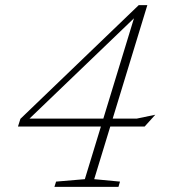

<svg xmlns="http://www.w3.org/2000/svg" viewBox="-20 -728 665 748"><path d="M505.5 -668.5 509.5 -664 70.5 -242.5 73 -266H513L585 -281L543.5 -235H50L59.5 -265L520.5 -708H554L347 -30L447.5 -20.5L441.5 0H192L198.5 -20.5L310.5 -30Z"/></svg>

Font: Newsreader 9pt ExtraLight
Style: Italic
Weight: 250
Italic angle: -17°
Designer: Hugues Gentile
Foundry: Production Type
Version: Version 1.003